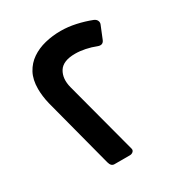

<svg xmlns="http://www.w3.org/2000/svg" viewBox="-151 -732 798 847"><g transform="rotate(-30 248.0 -309.0)"><path d="M189 5Q172 5 166 -18L73 -373Q68 -393 65.5 -413.5Q63 -434 63 -451Q63 -498 80.5 -530.5Q98 -563 128 -583.5Q158 -604 196.5 -613.5Q235 -623 277 -623Q314 -623 353 -614.5Q392 -606 428 -592Q440 -587 444 -577.5Q448 -568 444 -559L418 -495Q409 -474 385 -483Q360 -493 333 -498.5Q306 -504 282 -504Q220 -504 199 -470Q178 -436 191 -386L289 -16Q291 -7 284 -1Q277 5 268 5Z"/></g></svg>

Font: Fz Rubik SemBd
Style: Regular
Weight: 600
Designer: Hubert and Fischer
Foundry: Hubert and Fischer
Version: Vit hóa bi FontZin.com